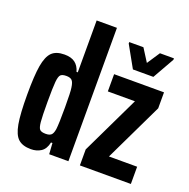

<svg xmlns="http://www.w3.org/2000/svg" viewBox="-132 -870 989 1005"><g transform="rotate(20 362.5 -367.5)"><path d="M29 -255Q29 -360 38.5 -415.5Q48 -471 71.5 -494.5Q95 -518 142 -518Q179 -518 200.5 -502Q222 -486 231 -454H238V-743H351V0H244L240 -61H232Q224 -23 200 -7.5Q176 8 144 8Q98 8 73.5 -14Q49 -36 39 -91.5Q29 -147 29 -255ZM234 -136Q238 -167 238 -259Q238 -345 234 -368Q230 -397 220 -406.5Q210 -416 189 -416Q166 -416 157 -407Q148 -398 145 -366.5Q142 -335 142 -255Q142 -175 145 -143.5Q148 -112 157 -103Q166 -94 190 -94Q210 -94 220 -102.5Q230 -111 234 -136ZM415 -89 571 -414H420V-510H698V-421L542 -96H699V0H415ZM437 -687V-695H516L561 -624L608 -695H686V-687L618 -567H504Z"/></g></svg>

Font: Saira ExtraCondensed
Style: Bold
Weight: 700
Width: 2
Designer: Hector Gatti with collaboration of the Omnibus-Type team
Foundry: Omnibus-Type
Version: Version 0.072; ttfautohint (v1.8)